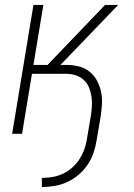

<svg xmlns="http://www.w3.org/2000/svg" viewBox="-20 -540 540 775"><path d="M149 215V178Q170 178 191.5 174.5Q213 171 233.5 161.5Q254 152 271.5 136.5Q289 121 301 102Q313 83 320.5 62.5Q328 42 331 20L347 -74Q350 -94 351 -113.5Q352 -133 349 -152Q346 -171 338.5 -188.5Q331 -206 317.5 -218Q304 -230 286 -236Q268 -242 248 -242H109L69 0H29L115 -520H155L115 -278H172L404 -520H457L224 -278H248Q274 -278 298 -272Q322 -266 341 -251Q360 -236 371.5 -214.5Q383 -193 388 -169Q393 -145 391.5 -119.5Q390 -94 386 -68L370 26Q366 52 357.5 77Q349 102 333.5 125Q318 148 296.5 166Q275 184 251 195Q227 206 200.5 210.5Q174 215 149 215Z"/></svg>

Font: Iosevka Extralight Oblique
Style: Regular
Weight: 200
Italic angle: -9°
Monospace: yes
Designer: Belleve Invis
Foundry: Belleve Invis
Version: Version 32.5.0; ttfautohint (v1.8.4)